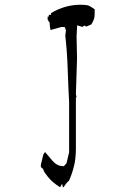

<svg xmlns="http://www.w3.org/2000/svg" viewBox="-20 -706 545 830"><path d="M327.6 -685.5Q261.2 -685.5 200.7 -649.4V-642.1H190.9V-634.3H186V-621.1L194.8 -607.4V-605.5Q194.8 -588.4 198.7 -576.2L245.1 -589.4H259.8L265.1 -575.2L262.2 -551.8Q270 -484.4 272.5 -410.4Q274.9 -336.4 278.8 -264.6V-47.9L267.6 -0.5L256.3 12.2H252.9Q227.1 12.2 207 -10.7Q190.9 -28.8 174.8 -48.8L167 -37.1L156.7 5.9V16.1L166.5 24.9L170.4 35.6Q188.5 63 206.1 78.6Q221.7 92.3 239.7 103.5L248.5 88.4L252 104.5Q255.9 102.1 259.3 96.9Q262.7 91.8 265.6 87.9Q271.5 80.6 278.3 75.2Q292 44.4 300 11.5Q308.1 -21.5 308.1 -64.5V-282.2L310.5 -287.1L308.1 -299.3L313 -453.1L311 -548.8L313.5 -596.7L335.4 -589.8L346.7 -595.7L352.5 -590.8L375 -600.6Q385.7 -618.2 388.2 -631.8Q389.2 -638.2 389.2 -645.5V-666Q381.3 -671.4 374.8 -675.5Q368.2 -679.7 359.4 -683.1Q343.3 -685.5 327.6 -685.5Z"/></svg>

Font: Bakudai
Style: ExtraLight
Weight: 200
Version: Version 1.48